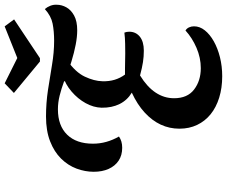

<svg xmlns="http://www.w3.org/2000/svg" viewBox="-92 -820 935 790"><g transform="rotate(-90 375.0 -425.5)"><path d="M455.7 21.8Q407.7 21.8 367.7 9.4Q327.7 -3 299.3 -26Q271 -49 255.5 -81.5Q240 -114 240 -154.2Q240 -195.3 256.7 -231.1Q273.3 -266.8 306.4 -297.2Q339.5 -327.7 388.3 -350.2Q357.5 -368.5 341.6 -400.3Q325.7 -432.2 326.3 -474.3Q327.2 -507.7 345.1 -540.1Q363 -572.5 392.9 -598.1Q422.8 -623.7 457.8 -634L521.2 -616Q472.2 -582 454.1 -543.5Q436 -505 435.2 -471.3Q434.3 -444.5 441.2 -421.2Q448.2 -398 462.7 -378.2Q471 -378.2 486.7 -378.2Q502.3 -378.2 519.8 -377.7Q537.2 -377.2 549.2 -377.2Q563.3 -377.2 588.8 -377.6Q614.2 -378 635.3 -380.7Q637.2 -376.2 638.1 -371.3Q639 -366.5 639 -360.7Q639 -333.7 618.7 -317.2Q598.3 -300.7 561 -300.7Q537 -300.7 514.2 -304.2Q491.3 -307.7 459 -316.3Q411.8 -287.3 388.6 -252.2Q365.3 -217.2 365.3 -176.3Q365.3 -121.2 401.3 -93.8Q437.3 -66.3 489.2 -66.3Q531.7 -66.3 572.8 -84Q613.8 -101.7 644 -129.3Q652.7 -124 656.9 -114.7Q661.2 -105.3 661.2 -94.2Q661.2 -70.5 644.7 -49.8Q628.2 -29 599.5 -12.8Q570.8 3.3 533.8 12.6Q496.8 21.8 455.7 21.8ZM161.2 -389.7Q130.5 -389.7 108.4 -404.4Q86.3 -419.2 74.5 -445.6Q62.7 -472 62.7 -506.7Q62.7 -542.5 75.8 -577.7Q89 -612.8 116.9 -641.2Q144.8 -669.5 188 -686.3Q231.2 -703.2 290.3 -703.2Q345.8 -703.2 399.1 -695.1Q452.3 -687 503.2 -678.4Q554.2 -669.8 601.8 -669.8Q640.7 -669.8 672.2 -676Q703.8 -682.2 732.2 -708Q740.5 -698.7 745.7 -685.6Q750.8 -672.5 750 -659Q750 -638.7 739.3 -619.4Q728.7 -600.2 705.5 -587.5Q682.3 -574.8 644.8 -574.8Q617.8 -574.8 585.5 -581.1Q553.2 -587.3 515.9 -598.7Q478.7 -610 435.8 -625.3L434.3 -629Q404.5 -640 376.1 -647.1Q347.7 -654.2 319.8 -654.2Q252.3 -654.2 215.3 -616.2Q178.3 -578.3 178.3 -510Q178.3 -481.8 185.8 -455Q193.3 -428.2 207.8 -403Q198.5 -396.5 187.1 -393.1Q175.7 -389.7 161.2 -389.7ZM516.3 -728.2 387 -835.3 426.7 -873.3 530.8 -821.3 661 -873.3 689.7 -834.5 530.2 -728.2Z"/></g></svg>

Font: Sansita Swashed Light
Style: Regular
Weight: 300
Designer: Pablo Cosgaya
Foundry: Omnibus-Type
Version: Version 1.003